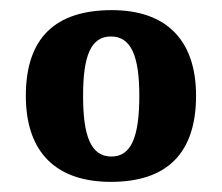

<svg xmlns="http://www.w3.org/2000/svg" viewBox="-20 -739 439 379"><path d="M199 -380C309 -380 367 -436 367 -550C367 -664 304 -719 201 -719C89 -719 31 -664 31 -550C31 -436 93 -380 199 -380ZM200 -430C159 -430 144 -471 144 -550C144 -628 159 -667 199 -667C239 -667 255 -628 255 -550C255 -471 240 -430 200 -430Z"/></svg>

Font: Noto Serif Myanmar Condensed ExtraBold
Style: Regular
Weight: 800
Width: 3
Designer: Ben Mitchell and the Monotype Design Team
Foundry: Monotype Imaging Inc.
Version: Version 2.106